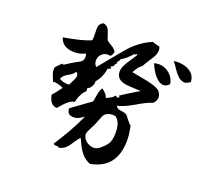

<svg xmlns="http://www.w3.org/2000/svg" viewBox="-140 -928 1280 1188"><g transform="rotate(20 500.0 -334.0)"><path d="M566 89Q525 75 496 33Q488 22 478 2.5Q468 -17 456 -43Q450 -37 442.5 -26.5Q435 -16 425 -2Q416 12 408.5 22.5Q401 33 395 38Q375 58 346 61Q346 54 330 55Q315 57 312 47Q346 -4 377.5 -59.5Q409 -115 437 -176Q429 -169 410 -158Q391 -147 371 -147Q326 -147 327 -190Q331 -194 362.5 -216.5Q394 -239 452 -281L461 -333Q463 -347 468 -358Q473 -369 478 -376Q512 -351 518 -327Q545 -340 547 -342Q555 -346 560.5 -351.5Q566 -357 570 -362Q571 -362 574 -360Q577 -358 580.5 -355.5Q584 -353 589 -355Q600 -362 589 -369Q608 -382 637 -400Q666 -418 706 -442Q683 -443 659.5 -444Q636 -445 613 -447Q553 -454 544 -495Q536 -529 565 -574L611 -645Q607 -648 605 -648Q603 -648 599.5 -644.5Q596 -641 593 -641Q590 -641 589 -642Q581 -630 554 -606Q528 -585 522 -586Q522 -581 519.5 -576Q517 -571 513 -567Q507 -558 507 -555Q507 -550 508 -547Q499 -547 496 -529Q490 -527 478 -519Q478 -519 482.5 -515.5Q487 -512 486 -508Q481 -508 479 -507Q477 -506 476 -505Q472 -502 467 -502Q457 -441 423 -403Q425 -393 420 -380Q415 -367 407 -357.5Q399 -348 390 -348V-323Q379 -319 365 -292.5Q351 -266 346 -239Q312 -238 254 -166Q208 -167 196 -232Q205 -242 217.5 -257.5Q230 -273 246 -295Q203 -315 177 -310L161 -349Q157 -359 155.5 -371Q154 -383 155 -397Q161 -404 170 -413Q179 -422 192 -435Q201 -430 203 -432Q217 -441 238 -454.5Q259 -468 290 -484Q313 -496 313 -521Q313 -532 309 -544Q275 -527 237 -527Q156 -528 140 -589Q262 -610 317 -634Q319 -642 319.5 -653.5Q320 -665 319 -680Q318 -696 318.5 -707.5Q319 -719 320 -726Q324 -746 346 -757Q377 -753 388 -720Q393 -707 397 -695Q401 -683 405 -670Q412 -660 440 -644Q463 -631 471 -613Q468 -594 456 -582Q452 -583 447.5 -583.5Q443 -584 438 -584Q414 -584 397.5 -566.5Q381 -549 381 -525Q381 -502 397 -487L520 -636Q556 -680 594.5 -708.5Q633 -737 673 -753Q681 -750 693 -746.5Q705 -743 721 -739Q736 -706 706 -660Q665 -597 662 -589Q644 -582 618 -534Q643 -529 668 -524.5Q693 -520 718 -515Q778 -503 805 -484Q824 -462 824 -441Q824 -422 805 -400Q768 -390 700 -349Q670 -332 644.5 -321Q619 -310 599 -306Q605 -289 630 -286Q662 -282 673 -274Q698 -239 721 -218Q726 -194 729 -171Q732 -148 732 -126Q732 58 566 89ZM562 -13Q580 -16 606 -41Q633 -66 640 -85Q649 -112 649 -146Q649 -220 611 -243Q606 -244 601.5 -244Q597 -244 593 -244Q555 -244 537 -216L511 -152L490 -110Q484 -98 480.5 -89Q477 -80 478 -75Q479 -45 510 -25Q537 -9 562 -13ZM789 -538Q767 -555 749.5 -583.5Q732 -612 725 -632Q758 -641 787.5 -631.5Q817 -622 837.5 -599Q858 -576 863 -544Q844 -524 825 -524.5Q806 -525 789 -538ZM979 -601Q955 -581 935 -584.5Q915 -588 898 -604Q879 -622 863.5 -646.5Q848 -671 835 -686Q861 -691 893.5 -685.5Q926 -680 951 -660Q976 -640 979 -601ZM276 -327 292 -359Q304 -382 304 -395Q304 -410 290 -418Q285 -401 251 -383Q217 -365 211 -341L239 -330Q257 -326 276 -327Z"/></g></svg>

Font: Yuji Hentaigana Akebono
Style: Regular
Weight: 400
Designer: Kataoka Yuji
Foundry: Kinuta Font Factory
Version: Version 3.002